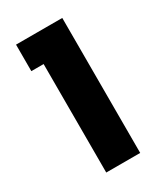

<svg xmlns="http://www.w3.org/2000/svg" viewBox="-152 -652 623 720"><g transform="rotate(-30 159.5 -292.0)"><path d="M91.3 0V-469.7H38.1V-584.5H238.3V0Z"/></g></svg>

Font: Heebo
Style: Bold
Weight: 700
Designer: Oded Ezer
Foundry: Ezer Type House
Version: Version 3.100